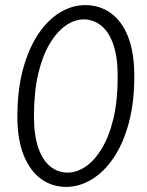

<svg xmlns="http://www.w3.org/2000/svg" viewBox="-20 -726 575 752"><path d="M239 6Q184 6 141 -25Q98 -56 73 -117.5Q48 -179 48 -269Q48 -375 70.5 -456.5Q93 -538 130.5 -593.5Q168 -649 215.5 -677.5Q263 -706 314 -706Q370 -706 413.5 -675Q457 -644 481.5 -582.5Q506 -521 506 -428Q506 -323 484 -242.5Q462 -162 424 -106.5Q386 -51 338 -22.5Q290 6 239 6ZM245 -50Q281 -50 316 -74Q351 -98 379.5 -145.5Q408 -193 424.5 -263Q441 -333 441 -426Q441 -502 424 -551.5Q407 -601 376.5 -625.5Q346 -650 308 -650Q272 -650 237.5 -626Q203 -602 174.5 -554.5Q146 -507 129.5 -436Q113 -365 113 -271Q113 -196 130 -147Q147 -98 177 -74Q207 -50 245 -50Z"/></svg>

Font: Asap Light
Style: Italic
Weight: 300
Italic angle: -6°
Designer: Pablo Cosgaya
Foundry: Omnibus-Type
Version: Version 3.001